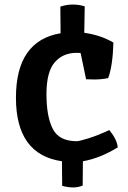

<svg xmlns="http://www.w3.org/2000/svg" viewBox="-20 -700 561 843"><path d="M344 8 343 115Q322 123 301 123Q280 123 253 116L252 8Q50 -21 50 -271Q50 -521 246 -554L245 -671Q272 -680 300 -680Q328 -680 352 -672Q350 -594 350 -556Q422 -546 478 -513Q475 -411 455 -357Q424 -351 395 -351L358 -352L334 -467Q328 -468 316 -468Q256 -468 220 -426Q184 -384 184 -286.5Q184 -189 211.5 -134.5Q239 -80 317 -80Q328 -80 369.5 -93Q411 -106 460 -129Q494 -87 497 -53Q419 -5 344 8Z"/></svg>

Font: Inika
Style: Bold
Weight: 700
Version: Version 1.001